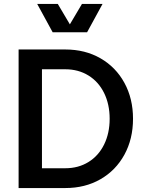

<svg xmlns="http://www.w3.org/2000/svg" viewBox="-20 -950 739 970"><path d="M652 -350Q652 -248 608.5 -168.5Q565 -89 487.5 -44.5Q410 0 310 0H74V-700H310Q410 -700 487.5 -655.5Q565 -611 608.5 -531.5Q652 -452 652 -350ZM333 -827 394 -930H498L420 -787H246L168 -930H272ZM534 -350Q534 -423 506 -480Q478 -537 427 -568.5Q376 -600 310 -600H192V-100H310Q376 -100 427 -131.5Q478 -163 506 -220Q534 -277 534 -350Z"/></svg>

Font: MedMera Sans Semibold
Style: Regular
Weight: 600
Designer: Kasper Nordkvist
Foundry: UNCUT.wtf
Version: Version 1.300